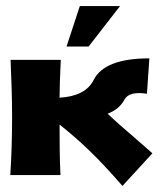

<svg xmlns="http://www.w3.org/2000/svg" viewBox="-20 -569 546 635"><path d="M385 46 484 -62 411 -126Q397 -138 383 -150Q369 -162 354 -176L336 -193Q374 -207 392 -240Q407 -268 466 -259L474 -376Q326 -376 290 -305Q276 -277 247 -262.5Q218 -248 177 -246Q177 -268 178 -299Q179 -330 181 -371H15Q17 -325 18.5 -275.5Q20 -226 20 -180Q20 -134 18.5 -84.5Q17 -35 14 10H180Q178 -29 177.5 -72.5Q177 -116 177 -157Q229 -116 278 -68.5Q327 -21 385 46ZM273 -415H200L244 -549H377Z"/></svg>

Font: CAT Rhythmus
Style: Regular
Weight: 400
Designer: Peter Wiegel nach alter Vorlage
Foundry: Peter Wiegel
Version: 1.000